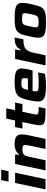

<svg xmlns="http://www.w3.org/2000/svg" viewBox="1193 -1976 791 3217"><g transform="rotate(-90 1588.5 -367.5)"><path d="M154 -620 180 -743H354L328 -620ZM24 0 131 -510H303L195 0Z M342 0 450 -510H611L601 -445H609Q630 -471 656.5 -487Q683 -503 715 -510.5Q747 -518 785 -518Q848 -518 882.5 -504.5Q917 -491 931 -463.5Q945 -436 945 -395Q945 -374 940.5 -343Q936 -312 930 -281L869 0H701L757 -267Q760 -282 764 -305Q768 -328 768 -339Q768 -360 761 -370Q754 -380 738 -383.5Q722 -387 695 -387Q659 -387 637 -380Q615 -373 602.5 -359Q590 -345 583 -322.5Q576 -300 569 -270L511 0Z M1380 0Q1299 0 1244.5 -2.5Q1190 -5 1158 -14.5Q1126 -24 1112 -44.5Q1098 -65 1098 -101Q1098 -113 1100.5 -131.5Q1103 -150 1107 -171Q1111 -192 1115 -209L1152 -387H1042L1068 -510H1179L1210 -658H1382L1351 -510H1479L1453 -387H1324L1288 -217Q1285 -201 1283 -188Q1281 -175 1279.5 -166.5Q1278 -158 1278 -152Q1278 -137 1288.5 -128.5Q1299 -120 1326 -117Q1353 -114 1404 -114Z M1756 8Q1657 8 1600.5 -5Q1544 -18 1520.5 -47Q1497 -76 1497 -123Q1497 -150 1501 -183Q1505 -216 1513 -254Q1529 -330 1546.5 -381Q1564 -432 1594.5 -462Q1625 -492 1679.5 -505Q1734 -518 1824 -518Q1913 -518 1961.5 -506Q2010 -494 2030 -467.5Q2050 -441 2050 -399Q2050 -381 2046 -356.5Q2042 -332 2037 -305.5Q2032 -279 2026 -254L2017 -217H1674Q1671 -200 1668.5 -186Q1666 -172 1666 -161Q1666 -142 1678 -131.5Q1690 -121 1721 -118Q1752 -115 1809 -115Q1832 -115 1862 -116Q1892 -117 1923.5 -119Q1955 -121 1984 -124L1960 -10Q1937 -5 1902.5 -1Q1868 3 1830.5 5.5Q1793 8 1756 8ZM1690 -295H1879L1881 -308Q1884 -325 1886 -337Q1888 -349 1888 -360Q1888 -380 1880 -389.5Q1872 -399 1855 -402Q1838 -405 1811 -405Q1777 -405 1757 -401Q1737 -397 1725 -385.5Q1713 -374 1705.5 -352.5Q1698 -331 1690 -295Z M2101 0 2209 -510H2370L2353 -416H2361Q2387 -458 2415.5 -480Q2444 -502 2481 -510Q2518 -518 2569 -518L2538 -371Q2476 -371 2436 -361Q2396 -351 2372.5 -328.5Q2349 -306 2334.5 -270.5Q2320 -235 2309 -182L2270 0Z M2825 8Q2724 8 2667.5 -3.5Q2611 -15 2588 -43.5Q2565 -72 2565 -120Q2565 -146 2570.5 -179.5Q2576 -213 2585 -255Q2599 -320 2611 -365.5Q2623 -411 2641.5 -441Q2660 -471 2690 -487.5Q2720 -504 2768.5 -511Q2817 -518 2891 -518Q2991 -518 3047 -506.5Q3103 -495 3126 -467Q3149 -439 3149 -390Q3149 -363 3144.5 -330Q3140 -297 3131 -255Q3117 -189 3104 -143Q3091 -97 3073 -67.5Q3055 -38 3025 -21.5Q2995 -5 2947 1.5Q2899 8 2825 8ZM2828 -116Q2859 -116 2879.5 -119Q2900 -122 2912.5 -129.5Q2925 -137 2933 -152.5Q2941 -168 2947.5 -192.5Q2954 -217 2962 -255Q2969 -287 2972.5 -310Q2976 -333 2976 -350Q2976 -369 2967.5 -378Q2959 -387 2940 -390.5Q2921 -394 2887 -394Q2848 -394 2825.5 -389.5Q2803 -385 2791 -371.5Q2779 -358 2771.5 -330Q2764 -302 2754 -255Q2747 -222 2743 -198Q2739 -174 2739 -159Q2739 -141 2747 -131.5Q2755 -122 2775 -119Q2795 -116 2828 -116Z"/></g></svg>

Font: Saira Thin Expanded
Style: Bold Italic
Weight: 700
Width: 7
Italic angle: -12°
Version: Version 1.101